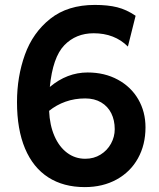

<svg xmlns="http://www.w3.org/2000/svg" viewBox="-20 -745 645 777"><path d="M358.9 -610.4Q287.1 -610.4 240.2 -561.8Q193.4 -513.2 181.6 -393.1Q251.5 -451.7 334.5 -451.7Q403.3 -451.7 456.8 -422.6Q510.3 -393.6 539.6 -343Q568.8 -292.5 568.8 -229.5Q568.8 -159.2 538.3 -104.2Q507.8 -49.3 451.9 -18.6Q396 12.2 323.2 12.2Q236.8 12.2 175.3 -27.3Q113.8 -66.9 81.3 -144Q48.8 -221.2 48.8 -332Q48.8 -434.6 80.8 -523.7Q112.8 -612.8 183.3 -668.9Q253.9 -725.1 363.8 -725.1Q416.5 -725.1 454.3 -715.6Q492.2 -706.1 528.8 -681.2L497.6 -556.6Q443.8 -610.4 358.9 -610.4ZM325.2 -102.5Q359.9 -102.5 387 -119.4Q414.1 -136.2 429.2 -163.8Q444.3 -191.4 444.3 -222.2Q444.3 -258.3 430.4 -286.4Q416.5 -314.5 389.4 -330.6Q362.3 -346.7 324.7 -346.7Q282.2 -346.7 245.1 -333.5Q208 -320.3 178.7 -296.4Q181.2 -238.8 200.2 -194.8Q219.2 -150.9 251.5 -126.7Q283.7 -102.5 325.2 -102.5Z"/></svg>

Font: Lesson One
Style: Bold
Weight: 700
Designer: But Ko, Victor Gaultney, Annie Olsen, Julie Remington, Don Collingsworth, Eric Hays, Becca Hirsbrunner
Version: Version 1.100